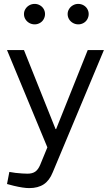

<svg xmlns="http://www.w3.org/2000/svg" viewBox="-20 -756 566 985"><path d="M130 209Q115 209 95 206Q75 203 50 197L16 188L28 126L60 131Q78 133 94.5 134Q111 135 121 135Q146 135 161 124.5Q176 114 186 90L223 0L16 -499H103L265 -94H268L430 -499H513L251 127Q234 170 204.5 189.5Q175 209 130 209ZM158 -631Q143 -631 130.5 -638Q118 -645 110.5 -657Q103 -669 103 -684Q103 -698 110.5 -710Q118 -722 130.5 -729Q143 -736 158 -736Q172 -736 184.5 -729Q197 -722 204 -710Q211 -698 211 -684Q211 -670 204 -657.5Q197 -645 184.5 -638Q172 -631 158 -631ZM382 -631Q367 -631 354.5 -638Q342 -645 334.5 -657Q327 -669 327 -684Q327 -698 334.5 -710Q342 -722 354.5 -729Q367 -736 381 -736Q396 -736 408.5 -729Q421 -722 428 -710Q435 -698 435 -684Q435 -670 428 -657.5Q421 -645 408.5 -638Q396 -631 382 -631Z"/></svg>

Font: REM Medium Light
Style: Regular
Weight: 300
Version: Version 1.005;gftools[0.9.28]